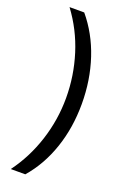

<svg xmlns="http://www.w3.org/2000/svg" viewBox="-166 -764 628 972"><g transform="rotate(20 148.0 -278.0)"><path d="M255.9 -273.9Q255.9 -145.5 218 -34.7Q180.2 76.2 108.9 158.2H30.8Q98.6 66.4 134.8 -45.7Q170.9 -157.7 170.9 -274.9Q170.9 -394 135.5 -506.8Q100.1 -619.6 29.8 -713.9H108.9Q180.7 -628.4 218.3 -515.4Q255.9 -402.3 255.9 -273.9Z"/></g></svg>

Font: f01525491
Style: Regular
Weight: 400
Foundry: Ascender Corporation
Version: Version 1.10